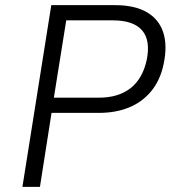

<svg xmlns="http://www.w3.org/2000/svg" viewBox="-20 -725 680 745"><path d="M67 0 179 -705H427Q503 -705 550 -677.5Q597 -650 613.5 -599Q630 -548 615 -477Q602 -414 567 -371.5Q532 -329 480.5 -308Q429 -287 364 -287H180L135 0ZM189 -346H364Q439 -346 486 -382.5Q533 -419 549 -491Q565 -568 531.5 -607Q498 -646 418 -646H237Z"/></svg>

Font: Nunito Sans 7pt SemiCondensed Light
Style: Italic
Weight: 300
Width: 4
Italic angle: -9°
Designer: Vernon Adams
Foundry: Vernon Adams
Version: Version 3.101;gftools[0.9.27]